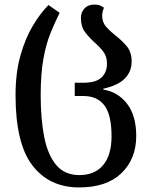

<svg xmlns="http://www.w3.org/2000/svg" viewBox="-20 -568 660 840"><path d="M326 252Q196 252 122 156Q48 60 48 -152Q48 -250 69.5 -325.5Q91 -401 124 -456Q157 -511 192 -546L241 -512Q221 -472 201.5 -424.5Q182 -377 170 -311.5Q158 -246 158 -152Q158 -47 173.5 31.5Q189 110 226 154Q263 198 327 198Q395 198 431.5 154Q468 110 468 28Q468 -65 437 -106.5Q406 -148 344 -148H307V-206H345Q399 -206 423.5 -228.5Q448 -251 448 -290Q448 -322 431 -343.5Q414 -365 392 -384Q370 -404 352 -427.5Q334 -451 334 -490Q334 -514 349.5 -531Q365 -548 393 -548Q408 -548 417.5 -544Q427 -540 435 -534Q427 -516 427 -499Q427 -470 445 -450Q463 -430 485 -413Q511 -393 533.5 -367Q556 -341 556 -299Q556 -255 526 -224.5Q496 -194 432 -180V-176Q496 -166 536 -114Q576 -62 576 27Q576 127 511.5 189.5Q447 252 326 252Z"/></svg>

Font: Noto Serif Georgian SemiCondensed Medium
Style: Regular
Weight: 500
Width: 4
Designer: Monotype Design Team, Akaki Razmadze
Foundry: Google LLC
Version: Version 2.003; ttfautohint (v1.8.4.7-5d5b)